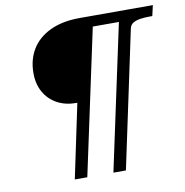

<svg xmlns="http://www.w3.org/2000/svg" viewBox="-80 -786 832 862"><g transform="rotate(-10 336.5 -355.0)"><path d="M673 -710H520L368 0H425L558 -626Q562 -641 574.5 -648.5Q587 -656 607 -659Q627 -662 651 -662H662ZM552 -710H372L361 -662H541ZM249 0 401 -710H340Q260 -710 204.5 -683.5Q149 -657 120.5 -610.5Q92 -564 92 -502Q92 -452 113 -415Q134 -378 171.5 -357.5Q209 -337 259 -337H263L192 0Z"/></g></svg>

Font: Roboto Serif 20pt Light
Style: Italic
Weight: 300
Italic angle: -10°
Version: Version 1.007